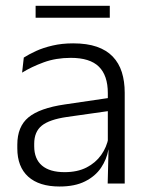

<svg xmlns="http://www.w3.org/2000/svg" viewBox="-20 -652 526 682"><path d="M362.5 0 365.5 -121.5 363 -131V-288.5V-321Q363 -384 331.2 -415.2Q299.5 -446.5 231.5 -446.5Q178.5 -446.5 135 -430.5Q91.5 -414.5 58.5 -394L64.5 -447.5Q82.5 -459 108 -470.8Q133.5 -482.5 166.8 -490.2Q200 -498 240 -498Q289 -498 323.8 -486Q358.5 -474 380.5 -451Q402.5 -428 412.8 -395.5Q423 -363 423 -322.5V0ZM191.5 10.5Q119 10.5 80.2 -24.5Q41.5 -59.5 41.5 -125V-138Q41.5 -202.5 81.2 -235.2Q121 -268 210 -281L373 -305L376 -259L217.5 -236.5Q155.5 -227.5 128.5 -205.8Q101.5 -184 101.5 -141.5V-132.5Q101.5 -87.5 129 -64Q156.5 -40.5 209.5 -40.5Q255 -40.5 287.2 -57Q319.5 -73.5 339.2 -101.2Q359 -129 365.5 -163.5L377.5 -120.5H365Q359 -86 338.8 -56Q318.5 -26 282.2 -7.8Q246 10.5 191.5 10.5ZM106.5 -589V-631.5H370V-589Z"/></svg>

Font: Anek Latin Light
Style: Regular
Weight: 300
Designer: Yesha Goshar
Foundry: Ek Type
Version: Version 1.003